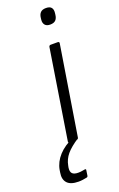

<svg xmlns="http://www.w3.org/2000/svg" viewBox="-201 -705 585 946"><g transform="rotate(-20 91.5 -232.5)"><path d="M60 0Q52 0 54 -8L128 -476Q130 -484 137 -484H174Q183 -484 182 -476L107 -8Q105 0 98 0ZM170 -578Q151 -578 142.5 -588.5Q134 -599 136 -616L137 -625Q139 -643 148.5 -652.5Q158 -662 177 -662Q197 -662 205 -652Q213 -642 211 -625L210 -616Q208 -597 198.5 -587.5Q189 -578 170 -578ZM37 197Q-5 197 -22.5 177.5Q-40 158 -34 124L-32 111Q-25 71 5 38Q35 5 87 -17L106 -5Q63 23 42 48Q21 73 15 105L13 115Q10 136 19 145.5Q28 155 50 155Q61 155 69 153.5Q77 152 84 151Q88 150 90 151.5Q92 153 91 157L87 184Q86 191 79 192Q69 194 58.5 195.5Q48 197 37 197Z"/></g></svg>

Font: Sofia Sans Light
Style: Italic
Weight: 300
Italic angle: -9°
Version: Version 4.100-B